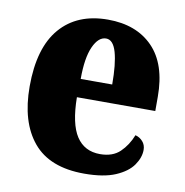

<svg xmlns="http://www.w3.org/2000/svg" viewBox="-68 -615 665 690"><g transform="rotate(10 264.5 -270.0)"><path d="M283 10Q157 10 96.5 -62.5Q36 -135 36 -265Q36 -406 98 -478Q160 -550 272 -550Q376 -550 436 -488.5Q496 -427 496 -308V-256H210Q211 -159 240.5 -114Q270 -69 327 -69Q373 -69 399.5 -94.5Q426 -120 441 -158Q457 -154 468 -141.5Q479 -129 479 -111Q479 -83 459.5 -55Q440 -27 397 -8.5Q354 10 283 10ZM327 -323Q327 -398 315 -440Q303 -482 277 -482Q249 -482 230.5 -441Q212 -400 212 -323Z"/></g></svg>

Font: Noto Serif Condensed Black
Style: Regular
Weight: 900
Width: 3
Designer: Monotype Design Team
Foundry: Monotype Imaging Inc.
Version: Version 2.015; ttfautohint (v1.8.4.7-5d5b)